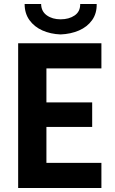

<svg xmlns="http://www.w3.org/2000/svg" viewBox="-20 -935 572 955"><path d="M70.3 -719.7H484.4V-594.7H210.9V-425.8H438.5V-303.7H210.9V-125H484.4V0H70.3ZM102.5 -915H184.6Q185.1 -878.4 212.9 -858.6Q240.7 -838.9 281.2 -838.9Q323.2 -838.9 351.3 -858.2Q379.4 -877.4 378.9 -915H460.9Q461.9 -868.2 438 -834.7Q414.1 -801.3 372.8 -783.4Q331.5 -765.6 281.2 -763.7Q231.9 -765.6 191.4 -783.4Q150.9 -801.3 126.7 -834.7Q102.5 -868.2 102.5 -915Z"/></svg>

Font: Reddit Sans Fudge
Style: Bold
Weight: 700
Designer: Stephen Hutchings
Foundry: Reddit
Version: Version 1.013